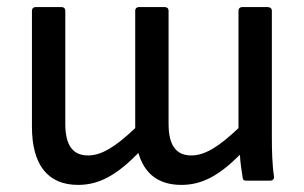

<svg xmlns="http://www.w3.org/2000/svg" viewBox="-20 -509 856 541"><path d="M200 12C261 12 310 -17 370 -78C387 -19 427 12 491 12C550 12 598 -15 656 -73C657 -50 661 -27 664 -7C665 -1 668 0 675 0H741C749 0 753 -5 752 -12C747 -45 746 -86 746 -123V-479C746 -485 741 -489 735 -489H662C656 -489 652 -485 652 -479V-148C596 -95 557 -71 519 -71C476 -71 455 -100 455 -160V-479C455 -485 451 -489 444 -489H371C365 -489 361 -485 361 -479V-148C305 -95 266 -71 228 -71C185 -71 164 -100 164 -160V-479C164 -485 160 -489 154 -489H80C74 -489 70 -485 70 -479V-152C70 -44 115 12 200 12Z"/></svg>

Font: Sofia Sans Cond SemiBold
Style: Regular
Weight: 600
Width: 3
Designer: Botio Nikoltchev, Ani Petrova
Foundry: lettersoup
Version: Version 4.100